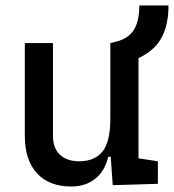

<svg xmlns="http://www.w3.org/2000/svg" viewBox="-20 -676 640 706"><path d="M410.6 -437 386.2 -517.6 405.8 -522.5Q451.2 -533.7 471.7 -565.4Q492.2 -597.2 492.2 -655.8H599.6Q599.6 -565.9 559.3 -515.1Q519 -464.4 430.2 -441.9ZM242.2 9.8Q160.6 9.8 116 -38.8Q71.3 -87.4 71.3 -175.8V-517.6H174.8V-175.8Q174.8 -131.3 200.2 -107.2Q225.6 -83 271.5 -83Q328.1 -83 356.9 -118.9Q385.7 -154.8 385.7 -239.3L412.1 -99.6H377.9Q365.7 -46.9 330.1 -18.6Q294.4 9.8 242.2 9.8ZM394.5 4.9 385.7 -119.1V-210H489.3V-93.8L560.5 -83V0ZM385.7 -146.5V-517.6H489.3V-175.8Z"/></svg>

Font: Cascadia Mono
Style: Regular
Weight: 400
Monospace: yes
Designer: Aaron Bell
Foundry: Saja Typeworks
Version: Version 2404.023